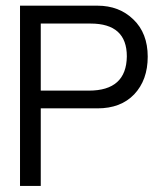

<svg xmlns="http://www.w3.org/2000/svg" viewBox="-20 -645 528 660"><path d="M291.5 -564C374.5 -564 416 -526.4 416 -451.2C415 -372.6 371.6 -333.5 285.6 -333.5H120.1V-564ZM314.9 -272.5C368.7 -272.5 410.6 -288.6 441.4 -320.8C472.2 -353.5 487.8 -396.5 487.8 -450.2C487.8 -503.9 471.2 -546.9 438.5 -578.1C405.8 -609.9 364.7 -625.5 314.9 -625.5H48.8V-5.9H120.1V-272.5Z"/></svg>

Font: Meera New
Style: Regular
Weight: 400
Designer: Hussain K H
Foundry: RIT
Version: 1.4.1